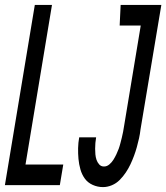

<svg xmlns="http://www.w3.org/2000/svg" viewBox="-29 -755 678 783"><path d="M391 8Q369 8 349 -1Q329 -10 317 -26.5Q305 -43 299 -64Q293 -85 291 -107Q289 -129 289.5 -151Q290 -173 294 -195H363Q361 -184 360 -172Q359 -160 359 -148.5Q359 -137 360 -125.5Q361 -114 364.5 -103.5Q368 -93 375.5 -84.5Q383 -76 395 -76Q407 -76 417 -84.5Q427 -93 433.5 -103.5Q440 -114 445.5 -125.5Q451 -137 455 -148Q459 -159 462 -171Q465 -183 468 -194.5Q471 -206 473 -217.5Q475 -229 477 -241L545 -651H459L463 -735H629L544 -227Q542 -209 538 -191Q534 -173 529 -155Q524 -137 517.5 -119.5Q511 -102 503 -85Q495 -68 484 -51.5Q473 -35 459 -21Q445 -7 427 0.5Q409 8 391 8ZM-9 0 113 -735H183L75 -84H229L215 0Z"/></svg>

Font: Iosevka SS04 Medium Extended
Style: Italic
Weight: 500
Width: 7
Italic angle: -9°
Monospace: yes
Designer: Belleve Invis
Foundry: Belleve Invis
Version: Version 19.0.0; ttfautohint (v1.8.4)